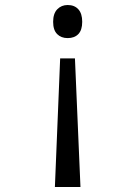

<svg xmlns="http://www.w3.org/2000/svg" viewBox="-20 -561 540 766"><path d="M308 -474Q308 -441 292.5 -425Q277 -409 250 -409Q224 -409 208 -425Q192 -441 192 -474Q192 -507 208.5 -524Q225 -541 250 -541Q277 -541 292.5 -524Q308 -507 308 -474ZM301 185H199L220 -328H279Z"/></svg>

Font: Noto Sans Mono UI Cond
Style: Regular
Weight: 400
Width: 3
Monospace: yes
Designer: Monotype Design team
Foundry: Monotype Imaging Inc.
Version: Version 1.000